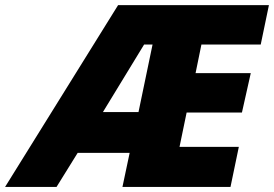

<svg xmlns="http://www.w3.org/2000/svg" viewBox="-81 -734 1076 754"><path d="M824.2 0H399.9L428.2 -133.8H224.1L141.1 0H-61L382.8 -713.9H975.1L942.9 -559.1H710L687 -446.8H903.8L869.1 -292H651.9L624 -157.2H856.9ZM462.9 -293.9 518.1 -559.1H484.9L323.2 -293.9Z"/></svg>

Font: TypoPRO Open Sans
Style: Italic
Weight: 800
Italic angle: -12°
Foundry: Ascender Corporation
Version: Version 1.10